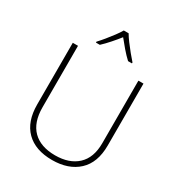

<svg xmlns="http://www.w3.org/2000/svg" viewBox="-219 -1090 1154 1242"><g transform="rotate(30 358.0 -469.0)"><path d="M622 -252Q622 -123 550 -56.5Q478 10 356 10Q231 10 162.5 -58Q94 -126 94 -254V-714H133V-255Q133 -142 191.5 -84Q250 -26 358 -26Q463 -26 523.5 -82Q584 -138 584 -246V-714H622ZM376 -948Q388 -927 408.5 -899.5Q429 -872 451.5 -844.5Q474 -817 492 -797V-790H463Q436 -815 408 -847.5Q380 -880 358 -908Q336 -880 307.5 -847.5Q279 -815 252 -790H223V-797Q242 -817 264.5 -844.5Q287 -872 307.5 -899.5Q328 -927 340 -948Z"/></g></svg>

Font: Noto Sans Khmer UI ExtraLight
Style: Regular
Weight: 200
Designer: Danh Hong and the Monotype Design Team
Foundry: Monotype Imaging Inc.
Version: Version 2.002; ttfautohint (v1.8.4.7-5d5b)